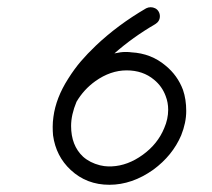

<svg xmlns="http://www.w3.org/2000/svg" viewBox="-20 -487 587 532"><path d="M297 -339Q315 -343 327 -343Q339 -343 344 -342Q399 -339 439 -305Q472 -278 487 -238Q496 -212 496 -179.5Q496 -147 482 -112Q458 -56 405 -17Q346 25 283 25Q220 25 176 -16Q135 -54 127 -112Q126 -123 126 -136Q126 -149 128 -163Q135 -216 169 -269Q186 -296 204 -317Q222 -338 245 -360Q306 -418 385 -464Q391 -467 397.5 -467Q404 -467 410 -464Q416 -461 419.5 -455Q423 -449 423 -442Q423 -428 410 -420Q348 -384 297 -339ZM192 -205Q177 -169 177 -138Q177 -84 210 -53Q229 -36 257 -29Q270 -26 278.5 -26Q287 -26 290 -26Q334 -28 375.5 -58Q417 -88 435 -132Q446 -157 446 -183Q446 -203 439 -221Q429 -248 407 -266Q376 -292 331 -292Q286 -292 244 -262Q212 -239 192 -205Z"/></svg>

Font: TT2020Base
Style: Italic
Weight: 400
Italic angle: -15°
Version: Version 0.2.000